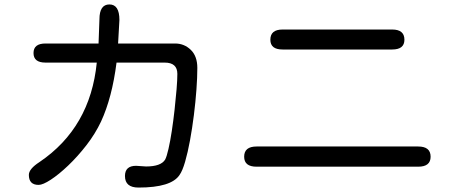

<svg xmlns="http://www.w3.org/2000/svg" viewBox="-20 -820 2040 865"><path d="M604 25Q543 25 543 -27Q543 -73 593 -73L638 -70Q705 -70 724 -101Q731 -114 739 -149Q747 -184 754 -230Q761 -276 766.5 -325.5Q772 -375 775.5 -417.5Q779 -460 779 -487Q779 -538 722 -538H505Q485 -380 435 -272Q409 -217 369.5 -166Q330 -115 287.5 -74.5Q245 -34 209 -10.5Q173 13 154 13Q110 13 110 -32Q110 -59 158 -90Q387 -245 416 -538H185Q131 -538 131 -581Q131 -624 185 -624H424L428 -733Q428 -800 473 -800Q518 -800 518 -730L512 -624H769Q810 -624 839.5 -595.5Q869 -567 869 -514Q869 -472 865 -416.5Q861 -361 853.5 -301.5Q846 -242 836 -187.5Q826 -133 814 -91.5Q802 -50 789 -32Q752 25 604 25Z M1253 -597Q1198 -597 1198 -641Q1198 -687 1253 -687H1747Q1802 -687 1802 -641Q1802 -597 1747 -597ZM1136 -69Q1080 -69 1080 -114Q1080 -160 1136 -160H1864Q1920 -160 1920 -114Q1920 -69 1864 -69Z"/></svg>

Font: Huninn
Style: Regular
Weight: 400
Designer: justfont
Foundry: justfont
Version: Version 1.003